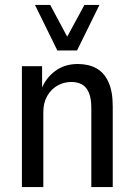

<svg xmlns="http://www.w3.org/2000/svg" viewBox="-20 -760 545 780"><path d="M69 0V-491H151V-397H148Q165 -442 203.5 -471Q242 -500 296 -500Q340 -500 371.5 -482.5Q403 -465 420.5 -427Q438 -389 438 -328V0H351V-321Q351 -360 341 -383.5Q331 -407 313 -417Q295 -427 270 -427Q239 -427 213 -412Q187 -397 171.5 -369.5Q156 -342 156 -305V0ZM213 -555 122 -740H184L253 -611L323 -740H384L293 -555Z"/></svg>

Font: Nunito Sans 10pt Condensed Medium
Style: Regular
Weight: 500
Width: 3
Designer: Vernon Adams
Foundry: Vernon Adams
Version: Version 3.101;gftools[0.9.27]